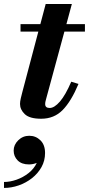

<svg xmlns="http://www.w3.org/2000/svg" viewBox="-58 -580 442 954"><path d="M9.9 168.2Q9.9 139.4 32.7 117Q55.5 94.6 87.5 94.6Q119.9 94.6 142.9 117.2Q165.9 139.8 165.9 180.2Q165.9 218.6 148.1 250.4Q130.3 282.2 100.7 305.4Q71.1 328.6 34.9 341.2Q-1.3 353.8 -38.1 353.8V324.2Q-8.1 324.2 24.3 312.8Q56.7 301.4 83.7 280.2Q110.7 259 124.7 229.4Q105.5 237 85.9 237Q49.5 237 29.7 217Q9.9 197 9.9 168.2ZM332 -163Q296 -77 253.5 -33.5Q211 10 146.5 10Q89 10 65.2 -12.8Q41.5 -35.5 41.5 -63.5Q41.5 -75 45.2 -91.2Q49 -107.5 53 -122.5L132.5 -423H44V-460H142.5L169 -560H299L272 -460H364V-423H262L171 -88Q169.5 -82.5 168 -76Q166.5 -69.5 166.5 -62.5Q166.5 -43.5 189 -43.5Q212 -43.5 239.8 -75.5Q267.5 -107.5 296 -174Z"/></svg>

Font: Bodoni* 06pt
Style: Bold Italic
Weight: 700
Italic angle: -13°
Version: Version 2.3